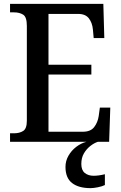

<svg xmlns="http://www.w3.org/2000/svg" viewBox="-20 -734 626 994"><path d="M32 0V-44H53Q81 -44 100 -56Q119 -68 119 -109V-600Q119 -646 100 -658Q81 -670 53 -670H32V-714H515L520 -537H465L461 -581Q458 -615 440.5 -638.5Q423 -662 384 -662H231V-399H453V-348H231V-52H409Q449 -52 467.5 -76Q486 -100 491 -133L497 -177H551L545 0ZM449 240Q387 240 353 213.5Q319 187 319 130Q319 99 334.5 72Q350 45 375 26Q400 7 428 0H487Q468 6 448 21.5Q428 37 414.5 60Q401 83 401 115Q401 147 419 161.5Q437 176 465 176Q477 176 492 174Q507 172 523 168V224Q509 231 486.5 235.5Q464 240 449 240Z"/></svg>

Font: Noto Serif Bengali SemiCondensed Medium
Style: Regular
Weight: 500
Width: 4
Designer: Juan Bruce, Universal Thirst, Indian Type Foundry and the Monotype Design Team.
Foundry: Monotype Imaging Inc.
Version: Version 2.003; ttfautohint (v1.8.4.7-5d5b)